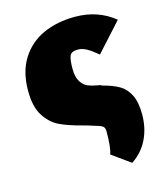

<svg xmlns="http://www.w3.org/2000/svg" viewBox="-99 -513 659 782"><g transform="rotate(-15 230.5 -122.5)"><path d="M284 139Q294 112 294 43Q294 30 287 23.5Q280 17 254 10Q243 6 227.5 1.5Q212 -3 204 -5Q146 -20 111.5 -37Q77 -54 52.5 -92Q28 -130 28 -198Q28 -278 62.5 -332.5Q97 -387 156 -413.5Q215 -440 290 -440Q387 -440 456 -383L349 -265Q323 -287 304 -297.5Q285 -308 267 -308Q239 -308 232.5 -291.5Q226 -275 226 -239Q226 -202 238.5 -183Q251 -164 266.5 -157.5Q282 -151 304 -147Q321 -145 324 -141Q367 -130 394 -114.5Q421 -99 436.5 -68Q452 -37 452 15Q452 72 429.5 118.5Q407 165 362 195Z"/></g></svg>

Font: Ysabeau Heavy
Style: Regular
Weight: 800
Designer: Christian Thalmann (Catharsis Fonts)
Version: Version 0.003